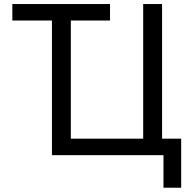

<svg xmlns="http://www.w3.org/2000/svg" viewBox="-20 -752 942 933"><path d="M40 -732.4H514.6V-652.3H324.2V-78.1H675.8V-732.4H767.6V-78.1H860.4V160.2H774.4V2H232.4V-652.3H40Z"/></svg>

Font: Nasu
Style: Regular
Weight: 400
Designer: Ryoko NISHIZUKA (kana &amp; ideographs); Paul D. Hunt (Latin, Greek &amp; Cyrillic); Wenlong ZHANG (bopomofo); Sandoll C
Version: Version 2014.1215